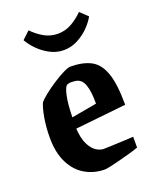

<svg xmlns="http://www.w3.org/2000/svg" viewBox="-130 -750 678 837"><g transform="rotate(-20 209.0 -332.0)"><path d="M375 -32Q359 -26 334.5 -19Q310 -12 284.5 -5.5Q259 1 239 5.5Q219 10 211 10Q162 10 121 -13.5Q80 -37 56 -84.5Q32 -132 32 -202Q32 -251 39.5 -293.5Q47 -336 57 -358Q66 -369 88.5 -387Q111 -405 138 -422.5Q165 -440 188 -451.5Q211 -463 222 -463Q278 -463 315.5 -444Q353 -425 371.5 -373.5Q390 -322 390 -225L154 -200Q157 -153 171 -125.5Q185 -98 203 -87Q221 -76 236 -76Q239 -76 255 -76.5Q271 -77 293.5 -78Q316 -79 338 -80Q360 -81 375 -82ZM183 -394Q172 -388 164 -350.5Q156 -313 155 -252L272 -273Q273 -329 261 -362Q249 -395 217 -397Q210 -398 200.5 -398Q191 -398 183 -394ZM221 -540Q187 -540 156.5 -556.5Q126 -573 103.5 -596.5Q81 -620 70 -641L105 -674Q129 -649 158 -632.5Q187 -616 221 -616Q256 -616 285 -632.5Q314 -649 339 -674L374 -641Q363 -620 340.5 -596.5Q318 -573 287 -556.5Q256 -540 221 -540Z"/></g></svg>

Font: Grenze Gotisch SemiBold
Style: Regular
Weight: 600
Designer: Renata Polastri
Foundry: Omnibus-Type
Version: Version 1.001